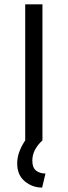

<svg xmlns="http://www.w3.org/2000/svg" viewBox="-20 -645 311 882"><path d="M173.6 216.7Q128.5 216.7 93.8 187.8Q59 159 59 106.2Q59 78.5 68.8 52.1Q78.5 25.7 95.8 0V-625H175V0Q152.8 20.1 140.6 43.4Q128.5 66.7 128.5 93.1Q128.5 125 145.5 138.5Q162.5 152.1 188.9 152.1Z"/></svg>

Font: Afacad Flux
Style: Regular
Weight: 400
Designer: Kristian Moeller
Foundry: Dicotype
Version: Version 1.100